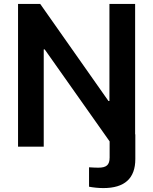

<svg xmlns="http://www.w3.org/2000/svg" viewBox="-20 -748 781 979"><path d="M669 -728H538V-233H533L185 -728H72V0H203V-496H208L539 -27V55C539 93 523 107 481 107C466 107 450 106 434 105V204C455 208 481 211 507 211C615 211 670 162 670 63V-63H669Z"/></svg>

Font: Wafeq Semi Bold
Style: Regular
Weight: 600
Designer: Rasmus Andersson & Azza Alameddine
Foundry: Google & TypeTogether
Version: Version 3.000;January 28, 2025;FontCreator 15.0.0.3014 64-bi